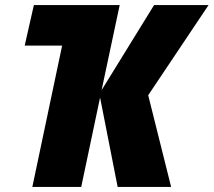

<svg xmlns="http://www.w3.org/2000/svg" viewBox="-20 -734 839 754"><path d="M224 -555H77L113 -714H450L379 -380L585 -714H799L562 -360L652 0H442L373 -351L299 0H107Z"/></svg>

Font: Noto Sans Display Black
Style: Italic
Weight: 900
Italic angle: -12°
Designer: Monotype Design team
Foundry: Monotype Imaging Inc.
Version: Version 1.000